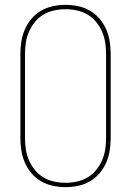

<svg xmlns="http://www.w3.org/2000/svg" viewBox="-20 -763 540 791"><path d="M250 8Q224 8 198 2.5Q172 -3 149.5 -16Q127 -29 110 -49Q93 -69 82.5 -93Q72 -117 68 -143Q64 -169 64 -195V-540Q64 -566 68 -592Q72 -618 82.5 -642Q93 -666 110 -686Q127 -706 149.5 -719Q172 -732 198 -737.5Q224 -743 250 -743Q276 -743 302 -737.5Q328 -732 350.5 -719Q373 -706 390 -686Q407 -666 417.5 -642Q428 -618 432 -592Q436 -566 436 -540V-195Q436 -169 432 -143Q428 -117 417.5 -93Q407 -69 390 -49Q373 -29 350.5 -16Q328 -3 302 2.5Q276 8 250 8ZM250 -10Q274 -10 297 -15Q320 -20 340.5 -32Q361 -44 376 -62.5Q391 -81 400.5 -102.5Q410 -124 413.5 -147.5Q417 -171 417 -195V-540Q417 -564 413.5 -587.5Q410 -611 400.5 -632.5Q391 -654 376 -672.5Q361 -691 340.5 -703Q320 -715 297 -720Q274 -725 250 -725Q226 -725 203 -720Q180 -715 159.5 -703Q139 -691 124 -672.5Q109 -654 99.5 -632.5Q90 -611 86.5 -587.5Q83 -564 83 -540V-195Q83 -171 86.5 -147.5Q90 -124 99.5 -102.5Q109 -81 124 -62.5Q139 -44 159.5 -32Q180 -20 203 -15Q226 -10 250 -10Z"/></svg>

Font: Iosevka Curly Thin
Style: Regular
Weight: 100
Monospace: yes
Designer: Belleve Invis
Foundry: Belleve Invis
Version: Version 22.1.2; ttfautohint (v1.8.4)